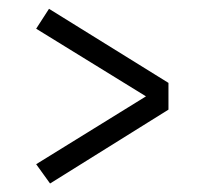

<svg xmlns="http://www.w3.org/2000/svg" viewBox="-20 -442 466 438"><path d="M364.3 -252.9V-191.9L94.2 -23.4L62.5 -67.4L313 -222.2L62.5 -376.5L91.8 -421.9Z"/></svg>

Font: Amiri Typewriter
Style: Regular
Weight: 400
Monospace: yes
Designer: Khaled Hosny
Version: Version 1.1